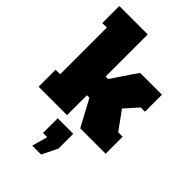

<svg xmlns="http://www.w3.org/2000/svg" viewBox="-315 -886 1309 1309"><g transform="rotate(45 339.0 -231.5)"><path d="M621 -164H664V0H419L316 -192H292V0H18V-164H62V-614H18V-778H292V-372H316L440 -556H651V-392H610L525 -297ZM271 315 303 202H262V60H412V202L357 315Z"/></g></svg>

Font: Alfa Slab One
Style: Regular
Weight: 400
Designer: JM Sole
Foundry: JM Sole
Version: Version 2.000